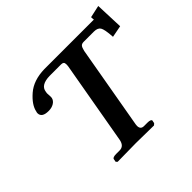

<svg xmlns="http://www.w3.org/2000/svg" viewBox="-161 -860 1047 1047"><g transform="rotate(-45 362.0 -337.0)"><path d="M184.1 -499Q180.2 -481.9 163.1 -471.4Q146 -460.9 122.1 -460.9Q70.3 -460.9 69.8 -495.1Q69.8 -501 71.8 -505.9Q79.6 -548.8 130.4 -593Q181.2 -637.2 266.1 -639.2H648.9Q647 -640.1 647 -659.2L717.8 -674.8L724.1 -512.2L655.8 -499Q651.9 -560.1 641.4 -576.4Q630.9 -592.8 602.1 -592.8H523.9Q508.8 -592.8 502 -585Q495.1 -577.1 490.2 -555.2Q439.5 -270 405.8 -74.2Q404.8 -71.3 404.8 -63Q404.8 -35.2 431.2 -35.2H457Q484.9 -35.2 484.9 -22.9Q484.9 -22 484.4 -20.5Q483.9 -19 482.9 -15.6Q481.9 -12.2 481.9 -7.8L472.2 1Q372.1 -1 333 -1L191.9 1L184.1 -6.8L187 -22.9Q188 -35.2 216.8 -35.2H243.2Q276.4 -35.2 284.2 -75.2Q286.1 -84 369.1 -558.1Q369.1 -560.1 369.6 -564Q370.1 -567.9 370.1 -570.8Q370.1 -584 365 -588.4Q359.9 -592.8 349.1 -592.8H259.8Q190.9 -590.8 185.1 -546.9Q182.1 -537.1 184.1 -522.9Q185.5 -511.2 184.1 -499Z"/></g></svg>

Font: Linux Libertine O
Style: Semibold Italic
Weight: 600
Italic angle: -11.5°
Designer: Philipp H. Poll
Foundry: Philipp H. Poll
Version: Version 5.1.2